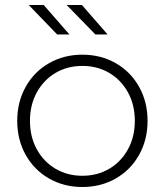

<svg xmlns="http://www.w3.org/2000/svg" viewBox="-20 -745 660 769"><path d="M49 -261Q49 -337 83 -397.5Q117 -458 176.5 -492Q236 -526 310 -526Q384 -526 443.5 -492Q503 -458 537 -397.5Q571 -337 571 -261Q571 -185 537 -124.5Q503 -64 443.5 -30Q384 4 310 4Q236 4 176.5 -30Q117 -64 83 -124.5Q49 -185 49 -261ZM520 -261Q520 -325 492.5 -375Q465 -425 417.5 -453Q370 -481 310 -481Q250 -481 202.5 -453Q155 -425 127.5 -375Q100 -325 100 -261Q100 -197 127.5 -147Q155 -97 202.5 -69Q250 -41 310 -41Q370 -41 417.5 -69Q465 -97 492.5 -147Q520 -197 520 -261ZM95 -725H155L258 -607H209ZM247 -725H308L411 -607H362Z"/></svg>

Font: Idrija Light
Style: Regular
Weight: 300
Designer: Julieta Ulanovsky
Foundry: Julieta Ulanovsky
Version: Version 7.200